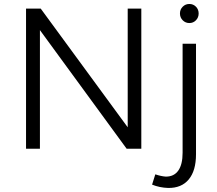

<svg xmlns="http://www.w3.org/2000/svg" viewBox="-20 -742 1083 958"><path d="M957.8 -640.9Q944.3 -627 924.8 -627Q905.3 -627 891.6 -640.9Q877.9 -654.8 877.9 -674.8Q877.9 -694.8 891.6 -708.5Q905.3 -722.2 924.8 -722.2Q944.3 -722.2 957.8 -708.5Q971.2 -694.8 971.2 -674.8Q971.2 -654.8 957.8 -640.9ZM617.2 -106.9V-699.2H685.1V0H611.8L179.2 -591.8V0H109.9V-699.2H183.1ZM891.1 20V-523.9H958V27.8Q958 109.4 921.9 153.1Q885.7 196.8 818.8 195.8Q775.9 194.3 738.8 179.2L754.9 127.9Q784.2 137.7 807.1 139.2Q848.1 139.6 869.6 109.1Q891.1 78.6 891.1 20Z"/></svg>

Font: Montserrat arm Light
Style: Regular
Weight: 300
Designer: Julieta Ulanovsky
Foundry: Julieta Ulanovsky
Version: Version 6.000;PS 006.000;hotconv 1.0.88;makeotf.lib2.5.64775